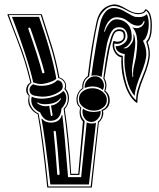

<svg xmlns="http://www.w3.org/2000/svg" viewBox="-20 -846 716 866"><path d="M249 -62Q239 -194 232 -251Q230 -258 224 -255Q221 -254 222 -250Q225 -225 229 -177.5Q233 -130 235.5 -96Q238 -62 238 -61Q239 -58 241.5 -57Q244 -56 246.5 -57.5Q249 -59 249 -62ZM254 -398Q256 -401 255 -402Q254 -404 251 -401Q231 -376 183 -376Q163 -376 152 -383Q148 -384 147 -383Q146 -382 150 -379Q166 -367 186 -367Q196 -367 202 -369L209 -327Q209 -324 211 -323Q213 -322 215 -323.5Q217 -325 217 -329L210 -370Q237 -373 254 -398ZM180 -522Q173 -551 157 -600Q141 -649 129 -684L117 -718Q116 -721 113.5 -721.5Q111 -722 109 -720Q107 -718 108 -715Q154 -585 170 -519Q171 -516 174 -515.5Q177 -515 179 -516.5Q181 -518 180 -522ZM590 -650Q590 -632 582.5 -586Q575 -540 575 -529Q575 -526 576 -518.5Q577 -511 577 -506Q577 -499 579 -498.5Q581 -498 581 -504Q581 -506 580.5 -510.5Q580 -515 580 -517Q580 -532 585 -551.5Q590 -571 593 -587Q599 -630 599 -653Q599 -700 577 -723Q586 -719 599 -719Q623 -722 631 -744Q633 -749 631 -751Q628 -753 626 -746Q619 -730 602 -730Q592 -730 582.5 -734Q573 -738 568 -741.5Q563 -745 550 -755Q532 -768 506 -768Q473 -768 455 -723Q453 -716 451 -710Q449 -704 451 -702.5Q453 -701 454 -706Q458 -722 472.5 -740.5Q487 -759 505 -759Q525 -759 543 -748Q574 -728 574 -681V-675Q574 -663 563 -648.5Q552 -634 541 -631Q537 -630 536 -629L542 -628H545Q556 -628 569 -644.5Q582 -661 582 -675Q582 -688 582 -694Q590 -679 590 -650ZM209 -293Q250 -293 259 -328H261Q269 -269 287 -47H346L371 -294Q380 -289 395 -289Q408 -289 413 -293L381 -14H207Q182 -234 167 -310H170Q184 -293 209 -293ZM266 -436Q279 -423 279 -405Q279 -378 257 -356Q256 -331 243.5 -316Q231 -301 207 -301Q177 -301 161 -339Q121 -358 121 -395Q121 -401 123 -410Q142 -401 169 -401Q197 -401 224.5 -411Q252 -421 266 -436ZM238 -484Q249 -484 256 -476.5Q263 -469 263 -457Q263 -443 253 -436Q218 -410 170 -410Q151 -411 133 -415Q113 -421 113 -442Q113 -449 118 -456Q123 -463 130 -466Q146 -459 166 -459Q213 -459 238 -484ZM393 -296Q374 -296 363 -310Q352 -324 352 -342Q352 -349 354 -356Q374 -341 403 -341Q419 -341 433 -346Q434 -344 434 -339Q434 -324 421.5 -310Q409 -296 393 -296ZM234 -492Q232 -485 206.5 -476Q181 -467 163 -467Q152 -467 130 -474Q117 -532 92.5 -606Q68 -680 51 -725Q34 -770 34 -770H156Q212 -613 234 -492ZM462 -395Q462 -373 444 -360Q426 -347 404 -347Q378 -347 357 -362Q336 -377 336 -399.5Q336 -422 354.5 -435Q373 -448 397 -448Q423 -448 442.5 -432.5Q462 -417 462 -395ZM409 -502Q427 -502 438 -488.5Q449 -475 449 -458Q448 -448 444 -440Q425 -456 398 -456Q379 -456 362 -449Q362 -451 362 -456Q362 -473 376 -487.5Q390 -502 409 -502ZM642 -782Q651 -765 651 -738Q651 -712 643.5 -690Q636 -668 625 -662Q640 -633 640 -602Q640 -571 615 -510.5Q590 -450 587 -414Q564 -440 552.5 -486.5Q541 -533 541 -574Q541 -593 543 -602Q527 -604 514.5 -613Q502 -622 502 -636V-638H506Q522 -638 538 -649.5Q554 -661 555 -678V-680Q555 -699 545 -711Q535 -723 519 -723H516Q494 -723 482 -702Q470 -681 462 -646Q452 -594 438 -498Q428 -506 407 -506Q398 -506 392 -504Q400 -565 414 -646Q428 -727 433 -746Q440 -773 455 -791.5Q470 -810 493 -810Q518 -810 548.5 -791Q579 -772 590 -770Q602 -769 609 -769Q629 -769 642 -782ZM546 -683Q546 -668 534.5 -658Q523 -648 507 -648Q501 -648 496 -650Q495 -647 495 -642Q495 -625 505.5 -610.5Q516 -596 530 -595Q534 -595 534 -591V-582Q534 -525 549 -472Q564 -419 594 -394V-397Q594 -435 622 -500.5Q650 -566 650 -603Q650 -627 640 -656Q640 -659 641 -661Q659 -677 659 -732Q659 -783 639 -798Q630 -782 602 -782Q582 -782 548.5 -800.5Q515 -819 493 -819Q471 -819 450 -798.5Q429 -778 422 -750Q401 -661 382 -501Q356 -486 356 -453V-446Q330 -431 330 -397Q331 -372 347 -360Q344 -353 344 -342Q344 -318 362 -300L338 -57H297Q286 -226 267 -356Q286 -373 286 -401Q286 -427 270 -445Q274 -453 274 -459Q274 -472 264.5 -482Q255 -492 243 -494Q235 -537 226 -573.5Q217 -610 210 -631.5Q203 -653 189 -698Q175 -743 164 -778H20Q33 -741 51.5 -693.5Q70 -646 78.5 -622.5Q87 -599 99 -560Q111 -521 122 -473Q105 -461 105 -439Q106 -425 114 -415Q112 -407 112 -398Q112 -377 124.5 -359Q137 -341 154 -334Q174 -236 198 -5H389L422 -298Q440 -311 440 -338Q440 -342 438 -350Q452 -354 460 -366.5Q468 -379 468 -394Q467 -421 450 -434Q455 -450 455 -461Q455 -476 446 -492Q459 -598 471 -644Q473 -648 476 -659.5Q479 -671 480.5 -676.5Q482 -682 486 -690.5Q490 -699 493.5 -703Q497 -707 503 -710.5Q509 -714 516 -714Q533 -714 539.5 -706.5Q546 -699 546 -683ZM538 -681Q538 -696 533 -701Q528 -706 515 -706Q508 -706 502.5 -702Q497 -698 493.5 -690.5Q490 -683 488 -676.5Q486 -670 483 -658.5Q480 -647 478 -642Q471 -618 451 -492Q460 -479 460 -460Q460 -447 455 -437Q475 -420 475 -394Q475 -360 444 -346Q446 -340 446 -337Q446 -324 439.5 -311.5Q433 -299 426 -295L394 0H196Q193 0 193 -2Q170 -226 150 -331Q131 -340 119 -357Q107 -374 107 -394Q108 -405 110 -414Q98 -425 98 -440Q98 -462 117 -474Q102 -535 89.5 -574.5Q77 -614 53 -676.5Q29 -739 14 -778V-780Q14 -782 16 -782H166Q168 -782 169 -780Q179 -747 194 -700.5Q209 -654 215.5 -633Q222 -612 231 -576Q240 -540 248 -496Q260 -494 269 -483Q278 -472 278 -459Q278 -452 276 -446Q291 -428 291 -404Q291 -374 272 -354Q292 -222 301 -62H333L354 -298Q339 -314 339 -340Q339 -351 342 -360Q325 -372 325 -398Q325 -413 332.5 -427.5Q340 -442 352 -448Q351 -450 351 -456Q351 -470 358 -483Q365 -496 376 -503Q392 -641 416 -750Q432 -818 492 -826H498Q516 -826 546 -808Q576 -790 591 -788Q596 -787 606 -787Q628 -787 635 -803Q636 -805 639 -804Q665 -792 665 -730Q665 -676 646 -656Q656 -627 656 -602Q656 -565 628 -497.5Q600 -430 600 -390V-386Q600 -384 598.5 -382.5Q597 -381 595 -383Q563 -407 545 -460.5Q527 -514 527 -570Q527 -573 527.5 -578.5Q528 -584 528 -587Q511 -590 499.5 -607Q488 -624 488 -642Q488 -649 490 -656Q492 -663 496 -661Q501 -658 509 -658Q521 -658 529.5 -664Q538 -670 538 -681Z"/></svg>

Font: Indiction Unicode
Style: Normal
Weight: 500
Version: Version 1.1